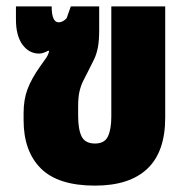

<svg xmlns="http://www.w3.org/2000/svg" viewBox="-20 -568 592 602"><path d="M278 14Q162 14 108 -40Q54 -94 54 -191V-214Q54 -256 66.5 -289Q79 -322 106 -360Q112 -369 122 -382.5Q132 -396 134 -408L131 -409Q115 -400 103 -400Q71 -400 50.5 -428Q30 -456 30 -507V-548H142Q142 -498 164 -498Q177 -498 189 -511L202 -548H291V-474Q291 -441 287 -420Q283 -399 275.5 -383Q268 -367 258 -348Q249 -330 241.5 -315.5Q234 -301 229.5 -282.5Q225 -264 225 -234V-205Q225 -162 236 -140Q247 -118 278 -118Q308 -118 318.5 -140.5Q329 -163 329 -202V-548H498V-199Q498 -92 442 -39Q386 14 278 14Z"/></svg>

Font: Noto Sans Thai Cond Blk
Style: Regular
Weight: 900
Width: 3
Designer: Monotype Design Team
Foundry: Monotype Imaging Inc.
Version: Version 2.002; ttfautohint (v1.8.4.7-5d5b)